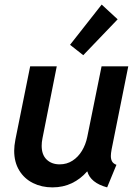

<svg xmlns="http://www.w3.org/2000/svg" viewBox="-20 -811 602 839"><path d="M42 -152.3Q42 -173.8 47.4 -201.7L111.8 -521H228L165.5 -206.1Q162.1 -189.5 162.1 -173.8Q162.1 -134.8 183.8 -113.8Q205.6 -92.8 240.7 -92.8Q272 -92.8 296.9 -108.9Q321.8 -125 338.1 -152.1Q354.5 -179.2 361.3 -212.4L423.8 -521H540.5L467.8 -158.7Q464.4 -140.1 464.4 -129.4Q464.4 -114.7 470 -105.2Q475.6 -95.7 488.8 -90.8L448.2 7.8Q411.6 -2 389.9 -19.8Q368.2 -37.6 361.8 -61.5H360.4Q332 -28.8 293.9 -10.5Q255.9 7.8 209 7.8Q162.1 7.8 124 -11.2Q85.9 -30.3 64 -66.4Q42 -102.5 42 -152.3ZM286.1 -615.2 424.3 -791 494.1 -726.6 343.8 -569.8Z"/></svg>

Font: Reddit Sans Fudge SmBold Italic
Style: Regular
Weight: 600
Italic angle: -11.25°
Designer: Stephen Hutchings
Version: Version 1.013